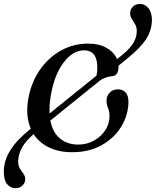

<svg xmlns="http://www.w3.org/2000/svg" viewBox="-52 -768 798 982"><path d="M104.5 -109 105.5 -110Q76.5 -177 93.5 -267.5Q109 -349 152.8 -411.8Q196.5 -474.5 260.2 -509.8Q324 -545 399 -545Q455 -545 493.5 -522.8Q532 -500.5 546.5 -465.5L572 -486Q613.5 -520.5 630.5 -549Q647.5 -577.5 647.5 -609Q647.5 -629.5 639 -644Q630.5 -658.5 622 -671.2Q613.5 -684 613.5 -700Q613.5 -719 627 -733.2Q640.5 -747.5 663.5 -748Q689 -748 706.8 -726.8Q724.5 -705.5 725 -667.5Q725 -614.5 695.5 -568.2Q666 -522 594.5 -465L554 -432Q554 -427 554 -421.5Q552 -381 523 -378.5Q495 -377 463.5 -359.5L205.5 -151.5Q217.5 -90 255.5 -59.2Q293.5 -28.5 348 -28.5Q392 -28.5 428 -48.5Q464 -68.5 485.8 -101Q507.5 -133.5 508 -172Q508.5 -198.5 500.5 -216Q492.5 -233.5 493 -256Q493.5 -277.5 509 -294.2Q524.5 -311 551 -311Q576 -311 590.8 -294.5Q605.5 -278 605 -245Q603.5 -178 567.8 -119.8Q532 -61.5 467.8 -25.5Q403.5 10.5 317 10.5Q249 10.5 198.8 -13.8Q148.5 -38 120 -82Q76 -43.5 58.5 -9.5Q41 24.5 41 58.5Q41 80.5 50 94.8Q59 109 68 121Q77 133 77 148.5Q77 167 63 180.8Q49 194.5 27.5 194.5Q2 194.5 -15.2 174.2Q-32.5 154 -32.5 110.5Q-32.5 54 0.8 0.5Q34 -53 104.5 -109ZM207 -274.5Q199.5 -227 201.5 -187.5L441.5 -381Q444.5 -396 445.5 -412Q449.5 -510.5 378 -510.5Q320.5 -510.5 272.8 -447.5Q225 -384.5 207 -274.5Z"/></svg>

Font: Fraunces 72pt S050
Style: Italic
Weight: 400
Italic angle: -16°
Version: Version 1.000; ttfautohint (v1.8.3)